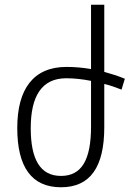

<svg xmlns="http://www.w3.org/2000/svg" viewBox="-20 -780 549 812"><path d="M421 -242V-425C446 -419 471 -410 494 -401L508 -447C479 -459 450 -468 421 -476V-760H365V-488C330 -494 295 -497 261 -497C121 -497 53 -403 53 -239C53 -73 114 12 238 12C362 12 421 -74 421 -242ZM260 -449C294 -449 330 -445 365 -438V-245C365 -105 326 -36 238 -36C150 -36 110 -106 110 -238C110 -374 157 -449 260 -449Z"/></svg>

Font: Noto Sans Armenian SemiCondensed Light
Style: Regular
Weight: 300
Width: 4
Designer: Monotype Design Team
Foundry: Monotype Imaging Inc.
Version: Version 2.008